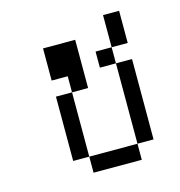

<svg xmlns="http://www.w3.org/2000/svg" viewBox="-89 -642 677 721"><g transform="rotate(-15 250.0 -281.0)"><path d="M187.5 -62.5V0H375V-62.5ZM187.5 -62.5Q187.5 -62.5 187.5 -312.5H125Q125 -312.5 125 -62.5ZM375 -62.5H437.5V-375H375ZM187.5 -312.5H250V-500H125Q125 -500 125 -375H187.5ZM375 -375V-437.5H312.5V-375ZM375 -437.5H437.5Q437.5 -437.5 437.5 -562.5H375Q375 -562.5 375 -437.5Z"/></g></svg>

Font: CalcUnifontExMono
Style: Regular
Weight: 500
Version: Version 15.0.06